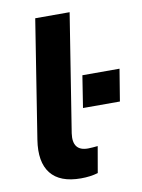

<svg xmlns="http://www.w3.org/2000/svg" viewBox="-82 -762 616 830"><g transform="rotate(-10 226.0 -347.0)"><path d="M206 11Q114 11 74 -39.5Q34 -90 49 -186L131 -705H282L200 -188Q189 -111 258 -111Q268 -111 279 -112Q290 -113 301 -114L281 1Q248 11 206 11ZM267 -287 289 -427H452L429 -287Z"/></g></svg>

Font: Nunito Sans ExtraBold
Style: Italic
Weight: 800
Italic angle: -9°
Designer: Vernon Adams
Foundry: Vernon Adams
Version: Version 3.006; ttfautohint (v1.8.3)